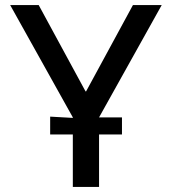

<svg xmlns="http://www.w3.org/2000/svg" viewBox="-20 -734 675 754"><path d="M20 -714H132L316 -375H318L502 -714H615L369 -273H459V-206H369V0H266V-206H177V-276L266 -271V-273Z"/></svg>

Font: Non Bureau
Style: Regular
Weight: 400
Designer: Jona Saucedo
Foundry: Non Foundry
Version: Version 1.000; ttfautohint (v1.8.4)